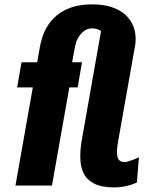

<svg xmlns="http://www.w3.org/2000/svg" viewBox="-20 -828 690 857"><path d="M76 -550 56.5 -438H126.5L49 0H212L289.5 -438H326.5L346 -550H302L314 -616.5Q318 -638 326 -654Q335 -671 344.5 -680.5Q355.5 -691.5 367 -696.5Q378.5 -701.5 390 -701.5Q405 -701.5 415.5 -697.5Q425 -694 431 -689.5L345.5 -205.5Q337.5 -162.5 338.5 -121Q339.5 -81 354 -53Q369 -24 401.5 -8Q434 8.5 489.5 8.5Q506.5 8.5 524 6Q540.5 3.5 553 0Q564 -2.5 575.5 -7Q586.5 -11 591 -13.5L600 -126Q592.5 -123 588.5 -121Q585.5 -119.5 579.2 -117Q573 -114.5 571.5 -114Q557.5 -108.5 553 -107.5Q543 -104.5 536.5 -104.5Q522 -104.5 514 -111.5Q506 -118 503.5 -131.5Q501 -145 502.5 -162Q503.5 -176.5 508 -201.5L584.5 -633Q588.5 -677 576 -709Q563 -741.5 537.5 -764Q510.5 -786.5 474.5 -797.5Q438.5 -808.5 393 -808.5Q341 -808.5 302 -796Q263 -783.5 233 -759Q203.5 -734 185 -700Q167 -666 158.5 -621L146 -550Z"/></svg>

Font: B612
Style: Regular
Weight: 700
Italic angle: -10°
Designer: Nicolas Chauveau, Thomas Paillot, Jonathan Favre-Lamarine, Jean-Luc Vinot
Foundry: AIRBUS
Version: Version 1.008